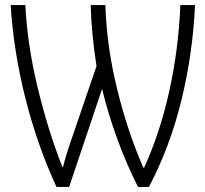

<svg xmlns="http://www.w3.org/2000/svg" viewBox="-20 -734 809 758"><path d="M22 -714H80Q88 -556 129 -387Q170 -218 226 -75H229Q239 -118 268 -201L361 -473Q341 -602 338 -714H396Q401 -551 442.5 -382Q484 -213 546 -72H549Q612 -210 648.5 -375Q685 -540 692 -714H750Q741 -521 696 -337.5Q651 -154 568 4H525Q480 -84 443 -185.5Q406 -287 383 -383L253 4H203Q127 -161 80.5 -345Q34 -529 22 -714Z"/></svg>

Font: Noto Sans UI NarrowLight
Style: Regular
Weight: 300
Width: 4
Designer: Monotype Design Team
Foundry: Monotype Imaging Inc.
Version: Version 1.001